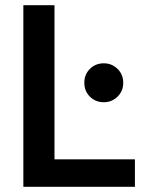

<svg xmlns="http://www.w3.org/2000/svg" viewBox="-20 -720 555 740"><path d="M70 -700H190V-106H500V0H70ZM380 -326Q348 -326 326.5 -347.5Q305 -369 305 -401Q305 -433 326.5 -454.5Q348 -476 380 -476Q411 -476 433 -454.5Q455 -433 455 -401Q455 -369 433 -347.5Q411 -326 380 -326Z"/></svg>

Font: PT Root UI Web Bold
Style: Regular
Weight: 700
Designer: Vitaly Kuzmin
Foundry: ParaType Ltd.
Version: Version 1.000W